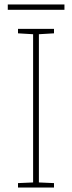

<svg xmlns="http://www.w3.org/2000/svg" viewBox="-20 -844 323 864"><path d="M223 0H61V-20L129 -23V-690L61 -694V-714H223V-694L155 -690V-23L223 -20ZM270 -824V-800H15V-824Z"/></svg>

Font: Noto Sans Hebrew Thin
Style: Regular
Weight: 250
Designer: Monotype Design Team
Foundry: Monotype Imaging Inc.
Version: Version 2.003